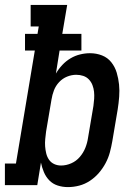

<svg xmlns="http://www.w3.org/2000/svg" viewBox="-42 -755 562 783"><path d="M235 8Q213 8 193 1.5Q173 -5 159 -19.5Q145 -34 137 -53Q129 -72 125 -92L110 0H-22V-88H23L100 -549H60V-617H111L116 -647H83V-735H232L212 -617H290V-549H201L186 -455Q197 -474 212 -490Q227 -506 245.5 -517Q264 -528 284.5 -533Q305 -538 325 -538Q351 -538 374 -529Q397 -520 412 -501Q427 -482 434 -458.5Q441 -435 443.5 -410.5Q446 -386 444 -360Q442 -334 438 -309L416 -179Q412 -156 406 -133.5Q400 -111 388.5 -89.5Q377 -68 361 -49.5Q345 -31 324.5 -17.5Q304 -4 281 2Q258 8 235 8ZM207 -80Q228 -80 248.5 -89Q269 -98 283.5 -115Q298 -132 306 -152Q314 -172 317 -193L339 -323Q341 -337 342 -352Q343 -367 341.5 -381Q340 -395 335 -408Q330 -421 320.5 -431Q311 -441 297.5 -445.5Q284 -450 269 -450Q250 -450 231.5 -442.5Q213 -435 199 -420Q185 -405 178 -386.5Q171 -368 168 -349L146 -219Q144 -204 142.5 -188.5Q141 -173 142 -158.5Q143 -144 146.5 -129.5Q150 -115 158 -103.5Q166 -92 179 -86Q192 -80 207 -80Z"/></svg>

Font: Iosevka Slab Semibold
Style: Italic
Weight: 600
Italic angle: -9°
Monospace: yes
Designer: Belleve Invis
Foundry: Belleve Invis
Version: Version 11.1.1; ttfautohint (v1.8.3)